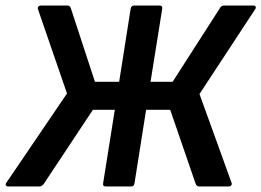

<svg xmlns="http://www.w3.org/2000/svg" viewBox="-26 -675 946 695"><path d="M3.6 0Q-2.1 0 -4.6 -4Q-7.1 -8 -3.1 -13.4L216.5 -336.6L111.3 -642Q109.7 -647.3 113 -651.2Q116.3 -655 122 -655H217.3Q227.4 -655 230.4 -645.3L317.7 -378.8H405.3L446.9 -643.3Q448.9 -655 460 -655H551.2Q563.2 -655 561.2 -643.3L518.9 -378.8H598.8L771.1 -647.3Q775.4 -655 786.1 -655H890.9Q897.2 -655 899.4 -651Q901.5 -647 897.2 -641L696.1 -334.6L812 -14Q814.3 -8 811 -4Q807.6 0 801.6 0H695.6Q685.9 0 682.2 -9.7L590.1 -277.6H502.9L460.9 -11.7Q458.9 0 448.6 0H357.3Q345.3 0 347.3 -11.7L389.6 -277.6H310.3L132.7 -9.7Q125.3 0 117 0Z"/></svg>

Font: Sofia Sans Hairline
Style: Italic
Weight: 1
Italic angle: -9°
Designer: Botio Nikoltchev, Ani Petrova
Foundry: lettersoup
Version: Version 4.102